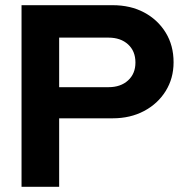

<svg xmlns="http://www.w3.org/2000/svg" viewBox="-20 -720 721 740"><path d="M63 0V-700H414Q483 -700 535.5 -672Q588 -644 618.5 -594.5Q649 -545 649 -480Q649 -418 618.5 -369Q588 -320 535 -292Q482 -264 414 -264H208V0ZM208 -384H398Q445 -384 473.5 -410Q502 -436 502 -479Q502 -523 473.5 -549Q445 -575 398 -575H208Z"/></svg>

Font: Red Hat Display ExtraBold
Style: Regular
Weight: 800
Designer: Pentagram, MCKL
Foundry: Pentagram, MCKL
Version: Version 1.023